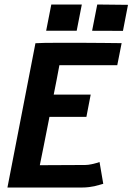

<svg xmlns="http://www.w3.org/2000/svg" viewBox="-20 -837 591 857"><path d="M414.1 -816.9 551.3 -815.4 528.8 -699.2 391.1 -699.7ZM209 -816.9H345.2L322.3 -699.7H186ZM138.2 -644Q166 -646 238.3 -646H286.1H339.8Q380.9 -646 441.2 -645.3Q501.5 -644.5 515.1 -644.5H522.9Q520 -627.9 513.2 -595.2Q506.3 -562.5 503.4 -545.9H245.1Q241.2 -523.9 232.7 -480.2Q224.1 -436.5 219.7 -414.6H384.8Q381.8 -397.9 375.2 -365Q368.7 -332 365.7 -315.4H200.7Q200.2 -313 199.2 -307.9Q198.2 -302.7 197.8 -300.3Q187 -243.7 173.8 -179Q160.6 -114.3 157.7 -99.6Q191.9 -99.6 259.3 -100.1Q326.7 -100.6 360.8 -100.6Q373 -100.6 388.9 -104Q404.8 -107.4 414.6 -110.4L424.3 -113.8Q426.8 -97.7 432.6 -65.2Q438.5 -32.7 440.9 -16.6Q436 -15.1 422.9 -11.5Q409.7 -7.8 401.6 -5.9Q393.6 -3.9 378.2 -2Q362.8 0 346.2 0H13.2Q33.7 -107.4 75.7 -322Q117.7 -536.6 138.2 -644Z"/></svg>

Font: Fantasque Sans Mono
Style: Bold Italic
Weight: 700
Italic angle: -11°
Monospace: yes
Designer: Jany Belluz
Version: Version 1.7.1